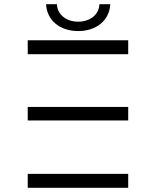

<svg xmlns="http://www.w3.org/2000/svg" viewBox="-20 -901 709 921"><path d="M113 0H595V-67H113ZM595 -323V-388H113V-323ZM595 -641V-708H113V-641ZM355 -752C440 -752 505 -801 509 -881H457C455 -829 410 -797 355 -797C300 -797 255 -829 253 -881H201C205 -801 270 -752 355 -752Z"/></svg>

Font: Montserrat-Alt1
Style: Regular
Weight: 400
Designer: Differentunic
Foundry: Differentunic
Version: Version 7.222